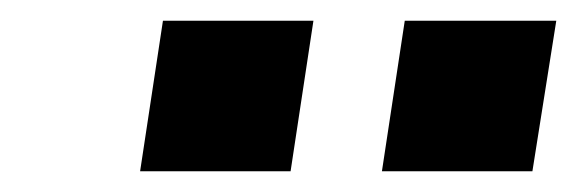

<svg xmlns="http://www.w3.org/2000/svg" viewBox="-20 -758 556 185"><path d="M348 -593 370 -738H516L493 -593ZM115 -593 137 -738H282L260 -593Z"/></svg>

Font: Nunito Sans 6pt ExtraBold
Style: Italic
Weight: 800
Italic angle: -9°
Version: Version 3.101;gftools[0.9.27]